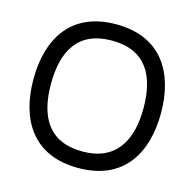

<svg xmlns="http://www.w3.org/2000/svg" viewBox="-113 -887 1025 1015"><g transform="rotate(15 400.0 -379.0)"><path d="M401 14C653 14 750 -164 750 -379C750 -594 653 -772 401 -772C149 -772 52 -594 52 -379C52 -164 149 14 401 14ZM148 -379C148 -560 217 -683 401 -683C586 -683 654 -560 654 -379C654 -207 586 -76 401 -76C217 -76 148 -197 148 -379Z"/></g></svg>

Font: Hibana 45 SubMedium
Style: Regular
Weight: 500
Width: 6
Designer: pygmalion
Foundry: ybstudio
Version: Version 2021.007;FEAKit 1.0